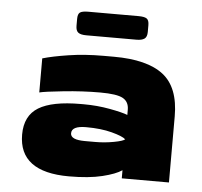

<svg xmlns="http://www.w3.org/2000/svg" viewBox="-48 -670 768 730"><g transform="rotate(5 336.0 -305.0)"><path d="M622 -252V0H442V-31Q419 -15 368 -2.5Q317 10 241 10Q50 10 50 -133Q50 -205 101.5 -236.5Q153 -268 262 -268H273Q325 -268 373.5 -259Q422 -250 442 -242V-262Q442 -292 419 -305Q396 -318 332 -318Q265 -318 192.5 -310.5Q120 -303 101 -298V-428Q138 -439 199.5 -448.5Q261 -458 332 -458H372Q499 -458 560.5 -410.5Q622 -363 622 -252ZM442 -149Q430 -160 388.5 -171Q347 -182 290 -182Q235 -182 235 -154Q235 -129 290 -129H330Q365 -129 400 -135.5Q435 -142 442 -149ZM220 -563V-589Q220 -608 228.5 -614Q237 -620 260 -620H452Q474 -620 483 -614Q492 -608 492 -589V-563Q492 -544 482 -537Q472 -530 452 -530H260Q239 -530 229.5 -537Q220 -544 220 -563Z"/></g></svg>

Font: Dashboard
Style: Regular
Weight: 400
Designer: jaiki
Version: Version 1.000